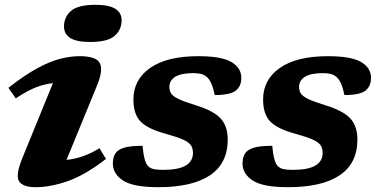

<svg xmlns="http://www.w3.org/2000/svg" viewBox="-20 -765 1570 798"><path d="M246 -655Q246 -694 275 -719.5Q304 -745 377 -745Q433 -745 459.2 -728.5Q485.5 -712 485.5 -681Q485.5 -641.5 456.5 -616Q427.5 -590.5 354.5 -590.5Q298.5 -590.5 272.2 -607Q246 -623.5 246 -655ZM72.5 -107 200 -419.5Q163 -415.5 127 -401Q91 -386.5 45.5 -356L15 -400Q82.5 -453 135.2 -481.5Q188 -510 230.8 -520.8Q273.5 -531.5 310.5 -531.5Q380 -531.5 394.8 -502.8Q409.5 -474 384 -411.5L256.5 -100.5Q325.5 -107 393.5 -149L420.5 -104.5Q334 -37.5 261.8 -12.2Q189.5 13 128.5 13Q74 13 59 -12.2Q44 -37.5 72.5 -107Z M572.5 -159Q578.5 -92 595 -75Q605 -65 619.8 -62Q634.5 -59 659 -59Q782 -59 782 -129.5Q782 -148 773.8 -160.8Q765.5 -173.5 740.8 -184.8Q716 -196 667 -209.5Q593.5 -229.5 564 -260.2Q534.5 -291 534.5 -351.5Q534.5 -434 604.2 -482.8Q674 -531.5 804 -531.5Q900.5 -531.5 941.8 -507.2Q983 -483 983 -441.5Q983 -406 959.5 -388Q936 -370 872.5 -370Q861 -427.5 839.5 -445Q828.5 -454.5 815.2 -457.8Q802 -461 783 -461Q732.5 -461 708.2 -445.8Q684 -430.5 684 -404Q684 -388 691.2 -376.5Q698.5 -365 722.2 -353.5Q746 -342 795 -327Q869 -304 897.8 -271.8Q926.5 -239.5 926.5 -185Q926.5 -86 852.8 -36.5Q779 13 638.5 13Q533 13 491 -15Q449 -43 449 -85Q449 -110 459 -126.5Q469 -143 495.5 -151Q522 -159 572.5 -159Z M1111.5 -159Q1117.5 -92 1134 -75Q1144 -65 1158.8 -62Q1173.5 -59 1198 -59Q1321 -59 1321 -129.5Q1321 -148 1312.8 -160.8Q1304.5 -173.5 1279.8 -184.8Q1255 -196 1206 -209.5Q1132.5 -229.5 1103 -260.2Q1073.5 -291 1073.5 -351.5Q1073.5 -434 1143.2 -482.8Q1213 -531.5 1343 -531.5Q1439.5 -531.5 1480.8 -507.2Q1522 -483 1522 -441.5Q1522 -406 1498.5 -388Q1475 -370 1411.5 -370Q1400 -427.5 1378.5 -445Q1367.5 -454.5 1354.2 -457.8Q1341 -461 1322 -461Q1271.5 -461 1247.2 -445.8Q1223 -430.5 1223 -404Q1223 -388 1230.2 -376.5Q1237.5 -365 1261.2 -353.5Q1285 -342 1334 -327Q1408 -304 1436.8 -271.8Q1465.5 -239.5 1465.5 -185Q1465.5 -86 1391.8 -36.5Q1318 13 1177.5 13Q1072 13 1030 -15Q988 -43 988 -85Q988 -110 998 -126.5Q1008 -143 1034.5 -151Q1061 -159 1111.5 -159Z"/></svg>

Font: Newsreader Caption
Style: Bold Italic
Weight: 700
Italic angle: -17°
Designer: Hugues Gentile
Foundry: Production Type
Version: Version 1.001